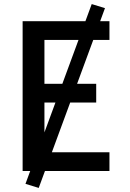

<svg xmlns="http://www.w3.org/2000/svg" viewBox="-20 -839 640 942"><path d="M91 0V-735H517V-643H198V-428H452V-336H198V-92H517V0ZM170 83 105 63 430 -819 495 -799Z"/></svg>

Font: Zed Mono Semibold Extended
Style: Regular
Weight: 600
Width: 7
Monospace: yes
Designer: Belleve Invis
Foundry: Belleve Invis
Version: Version 1.0.0; ttfautohint (v1.8.4)